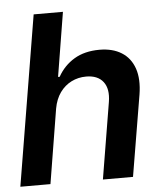

<svg xmlns="http://www.w3.org/2000/svg" viewBox="-52 -773 682 819"><g transform="rotate(-5 288.5 -364.0)"><path d="M183.1 -319.3 130.9 0H2L122.6 -727.5H248L203.1 -452.6H210Q235.8 -499 280.5 -525.9Q325.2 -552.7 388.7 -552.7Q444.8 -552.7 483.2 -528.8Q521.5 -504.9 537.4 -459Q553.2 -413.1 542.5 -347.2L484.4 0H355.5L409.7 -327.1Q418.9 -382.8 395.5 -413.3Q372.1 -443.8 322.3 -443.8Q288.1 -443.8 259 -429.2Q230 -414.6 210.2 -387Q190.4 -359.4 183.1 -319.3Z"/></g></svg>

Font: Inter Tight SemiBold
Style: Italic
Weight: 600
Italic angle: -9.39999°
Designer: Rasmus Andersson
Foundry: rsms
Version: Version 3.004